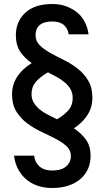

<svg xmlns="http://www.w3.org/2000/svg" viewBox="-20 -728 520 956"><path d="M240 -708Q280 -708 311.5 -696Q343 -684 366.5 -664Q390 -644 403.5 -616Q417 -588 421 -557H322Q318 -586 298 -603.5Q278 -621 240 -621Q198 -621 177.5 -603Q157 -585 157 -553Q157 -523 178 -502.5Q199 -482 230.5 -464.5Q262 -447 298.5 -429Q335 -411 366.5 -386.5Q398 -362 419 -327Q440 -292 440 -241Q440 -195 416.5 -157Q393 -119 348 -89Q383 -66 407 -34Q431 -2 431 49Q431 83 418.5 112Q406 141 381.5 162.5Q357 184 321.5 196Q286 208 240 208Q198 208 164.5 196Q131 184 107 162Q83 140 68.5 111Q54 82 50 47H150Q153 79 176 100Q199 121 240 121Q286 121 309.5 100.5Q333 80 333 49Q333 20 311.5 0Q290 -20 257 -37Q224 -54 186.5 -71.5Q149 -89 116 -113.5Q83 -138 61.5 -172.5Q40 -207 40 -259Q40 -306 65 -345Q90 -384 138 -414Q104 -437 81.5 -469.5Q59 -502 59 -553Q59 -621 106 -664.5Q153 -708 240 -708ZM137 -260Q137 -236 147.5 -218Q158 -200 175.5 -185Q193 -170 216 -158Q239 -146 264 -134Q302 -157 322 -180.5Q342 -204 342 -240Q342 -264 332 -282.5Q322 -301 304.5 -316Q287 -331 265 -343.5Q243 -356 219 -368Q178 -344 157.5 -319.5Q137 -295 137 -260Z"/></svg>

Font: PT Root UI Web Medium
Style: Regular
Weight: 500
Designer: Vitaly Kuzmin
Foundry: ParaType Ltd.
Version: Version 1.001W